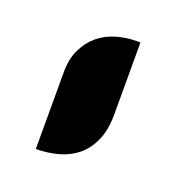

<svg xmlns="http://www.w3.org/2000/svg" viewBox="-64 -170 335 366"><g transform="rotate(20 104.0 12.5)"><path d="M45 -14Q45 -41 54.5 -60.5Q64 -80 79 -92.5Q94 -105 114 -111Q134 -117 155 -117H163V29Q163 61 153 83Q143 105 126.5 118Q110 131 88.5 136.5Q67 142 45 142Z"/></g></svg>

Font: Kenia
Style: Regular
Weight: 400
Designer: Julia Petretta
Foundry: Julia Petretta
Version: Version 1.001